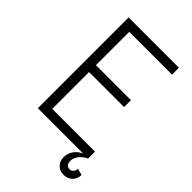

<svg xmlns="http://www.w3.org/2000/svg" viewBox="-252 -795 1047 1047"><g transform="rotate(45 271.5 -271.0)"><path d="M94 0H444C407 15 382 50 382 89C382 130 410 158 450 158C490 158 520 129 520 89L482 79C482 99 469 113 451 113C433 113 422 100 422 79C422 48 445 17 482 0V-53H152V-337H422V-390H152V-647H482V-700H94Z"/></g></svg>

Font: Uncut Sans Light
Style: Regular
Weight: 300
Designer: Kasper Nordkvist
Foundry: UNCUT.wtf
Version: Version 1.304;Glyphs 3.2 (3246)